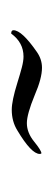

<svg xmlns="http://www.w3.org/2000/svg" viewBox="104 -595 95 343"><g transform="rotate(-90 151.5 -423.5)"><path d="M202 -396Q183 -396 153 -409Q119 -423 103 -423Q86 -423 70 -410Q54 -397 49 -397Q48 -398 48 -400Q48 -415 90 -440Q106 -450 127 -450Q135 -450 147 -447.5Q159 -445 175 -440Q191 -435 202.5 -432Q214 -429 222 -429Q247 -429 263 -451Q269 -451 269 -447Q269 -432 230 -405Q217 -396 202 -396Z"/></g></svg>

Font: WindSong
Style: Regular
Weight: 400
Designer: Robert E. Leuschke
Foundry: Robert E. Leuschke
Version: Version 1.010; ttfautohint (v1.8.3)